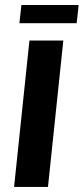

<svg xmlns="http://www.w3.org/2000/svg" viewBox="-20 -738 331 758"><path d="M56.6 -646.5 64.5 -718.3H290.5L282.7 -646.5ZM35.6 0 96.2 -578.1H230L169.4 0Z"/></svg>

Font: Oswald
Style: Medium
Weight: 500
Designer: Vernon Adams
Foundry: Vernon Adams
Version: 3.0; ttfautohint (v0.94.23-7a4d-dirty) -l 8 -r 50 -G 150 -x 